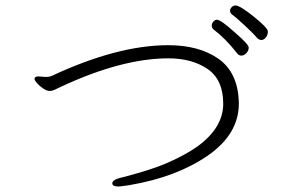

<svg xmlns="http://www.w3.org/2000/svg" viewBox="-20 -752 1040 701"><path d="M918 -614Q906 -629 872.5 -660Q839 -691 827 -699Q820 -705 820 -712.5Q820 -720 826 -726Q832 -732 840 -732Q856 -732 907 -691Q958 -650 958 -637Q958 -624 950.5 -615Q943 -606 934.5 -606Q926 -606 918 -614ZM846 -557Q804 -611 759 -645Q753 -651 753 -658.5Q753 -666 759 -673Q765 -680 772 -680Q786 -680 837 -634Q888 -590 888 -578.5Q888 -567 879.5 -558Q871 -549 861.5 -549Q852 -549 846 -557ZM120 -473 147 -471Q160 -471 169 -475Q409 -587 594 -587Q707 -587 777.5 -537.5Q848 -488 852 -381V-374Q852 -262 738 -183.5Q624 -105 452 -76Q418 -71 413 -71Q390 -71 390 -82.5Q390 -94 413 -101Q529 -130 592.5 -158Q656 -186 699 -216Q795 -285 795 -373Q795 -461 738 -500Q681 -539 595 -539Q425 -539 202 -435Q189 -429 180 -424.5Q171 -420 161 -420Q151 -420 137.5 -429Q124 -438 115 -448.5Q106 -459 106 -463Q106 -473 120 -473Z"/></svg>

Font: LXGW WenKai Lite Light
Style: Regular
Weight: 300
Designer: LXGW / Fontworks Inc.
Foundry: LXGW / Fontworks Inc.
Version: Version 1.511; March 25, 2025